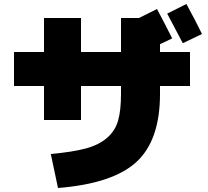

<svg xmlns="http://www.w3.org/2000/svg" viewBox="-20 -870 1040 960"><path d="M234 -100Q343 -110 408.5 -127.5Q474 -145 515 -180.5Q556 -216 570.5 -267Q585 -318 585 -400V-440H385V-270H200V-440H50V-610H200V-780H385V-610H585V-780H675L765 -825Q806 -748 841 -678L780 -649V-610H930V-440H780V-400Q780 -169 662.5 -60.5Q545 48 270 70ZM990 -700 894 -654Q840 -758 816 -802L912 -850Q958 -766 990 -700Z"/></svg>

Font: M PLUS 1p Black
Style: Regular
Weight: 900
Version: Version 1.061